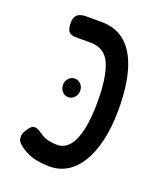

<svg xmlns="http://www.w3.org/2000/svg" viewBox="-116 -656 622 746"><g transform="rotate(20 195.0 -283.5)"><path d="M178 15Q151 15 123.5 10Q96 5 70 -10Q53 -20 43 -30.5Q33 -41 33 -52Q32 -59 34.5 -68Q37 -77 43 -85Q51 -98 57.5 -103.5Q64 -109 72 -109Q79 -109 87 -105Q95 -101 103 -95Q123 -81 142 -77.5Q161 -74 176 -74Q205 -74 225.5 -98Q246 -122 256.5 -169Q267 -216 267 -285Q267 -386 244.5 -439Q222 -492 162 -492H100Q90 -492 81.5 -495.5Q73 -499 68.5 -509Q64 -519 64 -537Q64 -556 70 -565Q76 -574 86.5 -578Q97 -582 109 -582H174Q236 -582 275.5 -547Q315 -512 334.5 -445.5Q354 -379 354 -285Q354 -211 340.5 -154.5Q327 -98 303.5 -60.5Q280 -23 248 -4Q216 15 178 15ZM153 -263Q138 -263 128 -274.5Q118 -286 118 -303Q118 -317 128.5 -328.5Q139 -340 153 -340Q168 -340 178.5 -329Q189 -318 189 -302Q189 -286 178.5 -274.5Q168 -263 153 -263Z"/></g></svg>

Font: Fredoka Condensed
Style: Regular
Weight: 400
Width: 3
Designer: Ben Nathan
Foundry: Milena B. Brandão, Ben Nathan
Version: Version 2.001